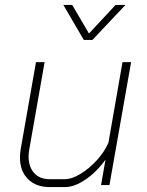

<svg xmlns="http://www.w3.org/2000/svg" viewBox="-20 -751 596 779"><path d="M61 -112Q61 -128 64 -146L126 -499H161L99 -146Q96 -130 96 -116Q96 -74 118.5 -49Q141 -24 181 -24H243Q271 -24 306.5 -45.5Q342 -67 373 -101Q404 -135 420 -172L477 -499H512L424 0H390L408 -103Q372 -53 327 -22.5Q282 8 244 8H181Q126 8 93.5 -24.5Q61 -57 61 -112ZM237 -731H273L341 -615L449 -731H489L355 -589H320Z"/></svg>

Font: Bai Jamjuree ExtraLight
Style: Italic
Weight: 275
Italic angle: -10°
Version: Version 1.000; ttfautohint (v1.6)